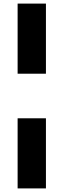

<svg xmlns="http://www.w3.org/2000/svg" viewBox="-20 -828 353 1068"><path d="M78 -418V-808H235.5V-418ZM78 220V-170H235.5V220Z"/></svg>

Font: Encode Sans Expanded Expanded
Style: Bold
Weight: 700
Width: 7
Designer: Multiple Designers
Foundry: Impallari Type
Version: Version 3.000; ttfautohint (v1.8.3) -l 8 -r 50 -G 200 -x 14 